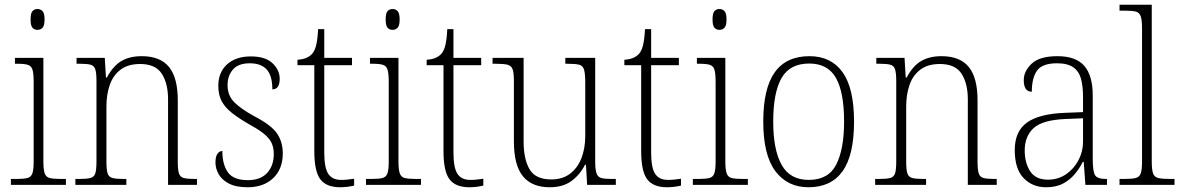

<svg xmlns="http://www.w3.org/2000/svg" viewBox="-20 -780 4983 810"><path d="M138 -654Q125 -654 117 -663Q109 -672 109 -698Q109 -724 117 -733Q125 -742 138 -742Q151 -742 159.5 -733Q168 -724 168 -698Q168 -672 159.5 -663Q151 -654 138 -654ZM26 0V-25H48Q80 -25 95.5 -29Q111 -33 116.5 -48.5Q122 -64 122 -98V-435Q122 -470 117 -486Q112 -502 97.5 -506.5Q83 -511 55 -511H43V-536H163V-99Q163 -65 168.5 -49Q174 -33 189.5 -29Q205 -25 237 -25H258V0Z M298 0V-25H314Q345 -25 361 -29Q377 -33 382 -48.5Q387 -64 387 -99V-438Q387 -472 382 -487.5Q377 -503 362 -507Q347 -511 319 -511H303V-536H422L427 -453H431Q457 -502 492 -522.5Q527 -543 578 -543Q656 -543 693 -497.5Q730 -452 730 -357V-99Q730 -64 735 -48.5Q740 -33 755.5 -29Q771 -25 802 -25H811V0H689V-361Q689 -428 662.5 -469Q636 -510 571 -510Q520 -510 488.5 -486Q457 -462 443 -421.5Q429 -381 429 -331V-98Q429 -64 434 -48.5Q439 -33 455 -29Q471 -25 502 -25H513V0Z M1025 10Q975 10 945 -6Q915 -22 902 -46Q889 -70 889 -94Q889 -120 897.5 -131.5Q906 -143 918 -143Q918 -86 941.5 -53Q965 -20 1026 -20Q1079 -20 1107 -50.5Q1135 -81 1135 -130Q1135 -154 1127.5 -173Q1120 -192 1099.5 -210.5Q1079 -229 1039 -251Q988 -280 958 -304Q928 -328 914.5 -354.5Q901 -381 901 -418Q901 -475 938 -508.5Q975 -542 1038 -542Q1100 -542 1130 -513Q1160 -484 1160 -448Q1160 -403 1129 -403Q1129 -461 1105 -487Q1081 -513 1034 -513Q985 -513 962.5 -486.5Q940 -460 940 -421Q940 -377 968.5 -348.5Q997 -320 1054 -289Q1125 -252 1149 -216.5Q1173 -181 1173 -133Q1173 -67 1132.5 -28.5Q1092 10 1025 10Z M1415 10Q1357 10 1331.5 -23.5Q1306 -57 1306 -142V-505H1235V-528Q1275 -530 1296 -552Q1308 -565 1314 -590Q1320 -615 1322 -657H1348V-536H1465V-505H1348V-137Q1348 -72 1365 -46.5Q1382 -21 1419 -21Q1435 -21 1447 -22.5Q1459 -24 1474 -26V3Q1444 10 1415 10Z M1636 -654Q1623 -654 1615 -663Q1607 -672 1607 -698Q1607 -724 1615 -733Q1623 -742 1636 -742Q1649 -742 1657.5 -733Q1666 -724 1666 -698Q1666 -672 1657.5 -663Q1649 -654 1636 -654ZM1524 0V-25H1546Q1578 -25 1593.5 -29Q1609 -33 1614.5 -48.5Q1620 -64 1620 -98V-435Q1620 -470 1615 -486Q1610 -502 1595.5 -506.5Q1581 -511 1553 -511H1541V-536H1661V-99Q1661 -65 1666.5 -49Q1672 -33 1687.5 -29Q1703 -25 1735 -25H1756V0Z M1960 10Q1902 10 1876.5 -23.5Q1851 -57 1851 -142V-505H1780V-528Q1820 -530 1841 -552Q1853 -565 1859 -590Q1865 -615 1867 -657H1893V-536H2010V-505H1893V-137Q1893 -72 1910 -46.5Q1927 -21 1964 -21Q1980 -21 1992 -22.5Q2004 -24 2019 -26V3Q1989 10 1960 10Z M2299 10Q2224 10 2186 -36.5Q2148 -83 2148 -184V-439Q2148 -473 2142.5 -488Q2137 -503 2121 -507Q2105 -511 2073 -511H2058V-536H2189V-183Q2189 -109 2214 -66Q2239 -23 2306 -23Q2354 -23 2386 -48Q2418 -73 2433.5 -114.5Q2449 -156 2449 -205V-433Q2449 -469 2444 -486Q2439 -503 2423.5 -507Q2408 -511 2375 -511H2365V-536H2491V-99Q2491 -65 2496.5 -49Q2502 -33 2517 -29Q2532 -25 2561 -25H2578V0H2457L2452 -85H2448Q2427 -43 2391 -16.5Q2355 10 2299 10Z M2794 10Q2736 10 2710.5 -23.5Q2685 -57 2685 -142V-505H2614V-528Q2654 -530 2675 -552Q2687 -565 2693 -590Q2699 -615 2701 -657H2727V-536H2844V-505H2727V-137Q2727 -72 2744 -46.5Q2761 -21 2798 -21Q2814 -21 2826 -22.5Q2838 -24 2853 -26V3Q2823 10 2794 10Z M3015 -654Q3002 -654 2994 -663Q2986 -672 2986 -698Q2986 -724 2994 -733Q3002 -742 3015 -742Q3028 -742 3036.5 -733Q3045 -724 3045 -698Q3045 -672 3036.5 -663Q3028 -654 3015 -654ZM2903 0V-25H2925Q2957 -25 2972.5 -29Q2988 -33 2993.5 -48.5Q2999 -64 2999 -98V-435Q2999 -470 2994 -486Q2989 -502 2974.5 -506.5Q2960 -511 2932 -511H2920V-536H3040V-99Q3040 -65 3045.5 -49Q3051 -33 3066.5 -29Q3082 -25 3114 -25H3135V0Z M3391 10Q3302 10 3251 -58Q3200 -126 3200 -267Q3200 -407 3248.5 -475Q3297 -543 3395 -543Q3486 -543 3534.5 -475.5Q3583 -408 3583 -267Q3583 -125 3534.5 -57.5Q3486 10 3391 10ZM3392 -21Q3475 -21 3508 -86Q3541 -151 3541 -267Q3541 -391 3506.5 -451.5Q3472 -512 3394 -512Q3312 -512 3277 -450.5Q3242 -389 3242 -267Q3242 -148 3277.5 -84.5Q3313 -21 3392 -21Z M3672 0V-25H3688Q3719 -25 3735 -29Q3751 -33 3756 -48.5Q3761 -64 3761 -99V-438Q3761 -472 3756 -487.5Q3751 -503 3736 -507Q3721 -511 3693 -511H3677V-536H3796L3801 -453H3805Q3831 -502 3866 -522.5Q3901 -543 3952 -543Q4030 -543 4067 -497.5Q4104 -452 4104 -357V-99Q4104 -64 4109 -48.5Q4114 -33 4129.5 -29Q4145 -25 4176 -25H4185V0H4063V-361Q4063 -428 4036.5 -469Q4010 -510 3945 -510Q3894 -510 3862.5 -486Q3831 -462 3817 -421.5Q3803 -381 3803 -331V-98Q3803 -64 3808 -48.5Q3813 -33 3829 -29Q3845 -25 3876 -25H3887V0Z M4393 10Q4336 10 4298.5 -28.5Q4261 -67 4261 -147Q4261 -226 4312.5 -263Q4364 -300 4473 -304L4549 -307V-371Q4549 -416 4540.5 -447.5Q4532 -479 4508 -496Q4484 -513 4439 -513Q4377 -513 4355 -482Q4333 -451 4333 -393Q4299 -393 4299 -442Q4299 -480 4332.5 -511.5Q4366 -543 4441 -543Q4519 -543 4554.5 -502Q4590 -461 4590 -377V-109Q4590 -56 4600 -40.5Q4610 -25 4646 -25H4650V0H4559L4552 -97H4548Q4535 -71 4515 -46.5Q4495 -22 4465.5 -6Q4436 10 4393 10ZM4401 -22Q4444 -22 4477.5 -45Q4511 -68 4530 -104.5Q4549 -141 4549 -181V-281L4476 -278Q4378 -274 4340.5 -239.5Q4303 -205 4303 -145Q4303 -93 4326 -57.5Q4349 -22 4401 -22Z M4703 0V-25H4721Q4755 -25 4771 -29Q4787 -33 4792.5 -48.5Q4798 -64 4798 -98V-660Q4798 -695 4792.5 -711Q4787 -727 4772 -731Q4757 -735 4729 -735H4703V-760H4839V-98Q4839 -64 4844.5 -48.5Q4850 -33 4866.5 -29Q4883 -25 4916 -25H4935V0Z"/></svg>

Font: Noto Serif Armenian SemiCondensed ExtraLight
Style: Regular
Weight: 200
Width: 4
Designer: Monotype Design Team
Foundry: Monotype Imaging Inc.
Version: Version 2.008; ttfautohint (v1.8.4.7-5d5b)